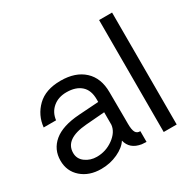

<svg xmlns="http://www.w3.org/2000/svg" viewBox="-162 -929 1134 1114"><g transform="rotate(-30 405.5 -372.5)"><path d="M212 5Q132 5 81 -39.5Q30 -84 30 -155Q30 -230 86 -277Q142 -324 256 -332L390 -341V-359Q390 -420 355 -451Q320 -482 258 -482Q203 -482 167 -451.5Q131 -421 125 -371H42Q50 -449 105.5 -503Q161 -557 262 -557Q361 -557 418 -504.5Q475 -452 475 -357Q475 -317 475.5 -268Q476 -219 476 -185Q476 -151 476 -147Q476 -105 485.5 -88Q495 -71 517 -72V0Q506 0 486 -2Q412 -14 397 -78Q375 -43 323.5 -19Q272 5 212 5ZM225 -69Q286 -69 335.5 -105Q385 -141 390 -188V-272L264 -262Q116 -250 116 -157Q116 -117 149 -93Q182 -69 225 -69Z M632 0V-750H719V0Z"/></g></svg>

Font: Oakes Grotesk
Style: Regular
Weight: 400
Designer: Samuel Oakes
Foundry: Samuel Oakes
Version: Version 1.000;PS 001.000;hotconv 1.0.88;makeotf.lib2.5.64775